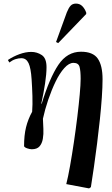

<svg xmlns="http://www.w3.org/2000/svg" viewBox="-20 -819 621 1069"><path d="M476 230 349 206Q359 167 370 105Q381 43 391.5 -28Q402 -99 410.5 -168.5Q419 -238 424 -294Q429 -350 429 -380Q429 -424 423 -446.5Q417 -469 389 -469Q364 -469 338 -440Q312 -411 289.5 -364.5Q267 -318 248.5 -263.5Q230 -209 219 -158Q220 -131 221.5 -101.5Q223 -72 218.5 -46Q214 -20 200 -4Q186 12 157 12Q146 12 131.5 7Q117 2 114 -5Q114 -66 125 -110.5Q136 -155 159 -197Q162 -236 160.5 -285Q159 -334 156 -377Q152 -440 139 -467.5Q126 -495 99 -495Q83 -495 66 -489.5Q49 -484 32 -471L24 -485Q54 -505 88.5 -517.5Q123 -530 154 -530Q186 -530 212.5 -512.5Q239 -495 239 -445Q239 -407 231 -354.5Q223 -302 210 -242L212 -241Q256 -385 305 -458Q354 -531 431 -531Q498 -531 524.5 -492.5Q551 -454 551 -378Q551 -335 547 -277Q543 -219 536 -153Q529 -87 520.5 -19.5Q512 48 503 110.5Q494 173 486 223ZM304 -579 292 -585 352 -750Q362 -775 373 -787Q384 -799 403 -799Q424 -799 438 -785Q452 -771 460 -749V-741Z"/></svg>

Font: Literata 72pt SemiBold
Style: Italic
Weight: 600
Italic angle: -2°
Designer: Latin by Veronika Burian and Jose Scaglione. Greek by Irene Vlachou. Cyrillic by Vera Evstafieva
Foundry: TypeTogether
Version: Version 3.002